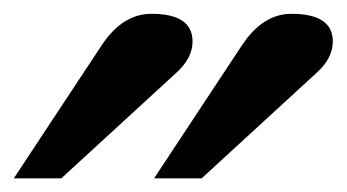

<svg xmlns="http://www.w3.org/2000/svg" viewBox="-20 -685 502 278"><path d="M461.9 -625Q461.9 -601.1 439 -580.1L272 -426.8H203.1L330.1 -619.1Q360.4 -665 401.9 -665Q461.9 -665 461.9 -625ZM258.8 -625Q258.8 -601.1 235.8 -580.1L68.8 -426.8H0L127 -619.1Q157.2 -665 199.2 -665Q258.8 -665 258.8 -625Z"/></svg>

Font: Ezra SIL
Style: Regular
Weight: 400
Designer: Development by SIL's NRSI team. OpenType tables by Ralph Hancock ( hancock@dircon.co.uk )
Foundry: SIL International, Version 2.51: 2007
Version: Version 2.51, 2007